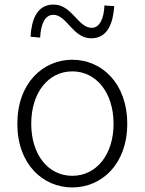

<svg xmlns="http://www.w3.org/2000/svg" viewBox="-20 -809 634 842"><path d="M297 13C426 13 538 -89 538 -266C538 -444 426 -547 297 -547C168 -547 56 -444 56 -266C56 -89 168 13 297 13ZM297 -38C192 -38 117 -130 117 -266C117 -403 192 -496 297 -496C402 -496 478 -403 478 -266C478 -130 402 -38 297 -38ZM380 -641C454 -641 476 -711 481 -782L438 -785C436 -730 418 -687 382 -687C322 -687 296 -789 215 -789C141 -789 118 -721 114 -648L156 -644C159 -702 176 -744 214 -744C273 -744 299 -641 380 -641Z"/></svg>

Font: Noto Sans CJK SC Light
Style: Regular
Weight: 300
Designer: Ryoko NISHIZUKA 西塚涼子 (kana, bopomofo & ideographs); Paul D. Hunt (Latin, Greek & Cyrillic); Sandoll Communications 산돌커뮤니
Foundry: Adobe
Version: Version 2.004;hotconv 1.0.118;makeotfexe 2.5.65603